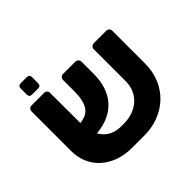

<svg xmlns="http://www.w3.org/2000/svg" viewBox="-169 -898 1100 1100"><g transform="rotate(-45 381.0 -348.5)"><path d="M128 -613Q106 -613 106 -635V-683Q106 -705 128 -705H176Q198 -705 198 -683V-635Q198 -613 176 -613ZM381 -123Q421 -123 454 -135Q487 -147 511 -169Q535 -191 548 -221.5Q561 -252 561 -288V-547Q561 -558 568.5 -564.5Q576 -571 587 -571H686Q697 -571 704 -564Q711 -557 711 -546V-283Q711 -216 688 -162Q665 -108 624.5 -70Q584 -32 529 -11.5Q474 9 411 8H317Q256 8 207.5 -10.5Q159 -29 125.5 -60.5Q92 -92 74.5 -134.5Q57 -177 57 -225V-546Q57 -557 64 -564Q71 -571 82 -571H182Q193 -571 200 -564.5Q207 -558 207 -547L208 -302Q267 -308 289.5 -346.5Q312 -385 312 -449V-545Q312 -556 319 -563.5Q326 -571 337 -571H436Q447 -571 454 -563.5Q461 -556 461 -545V-447Q461 -335 402 -269Q343 -203 233 -193Q253 -158 285 -140.5Q317 -123 357 -123Z"/></g></svg>

Font: Fz Rubik
Style: Bold
Weight: 700
Designer: Hubert and Fischer
Foundry: Hubert and Fischer
Version: Vit hóa bi FontZin.com